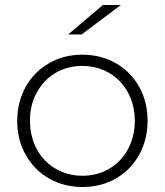

<svg xmlns="http://www.w3.org/2000/svg" viewBox="-20 -745 660 769"><path d="M83 -125C128 -44 211 4 310 4C359 4 404 -7 444 -30C523 -75 571 -160 571 -261C571 -312 560 -357 537 -398C492 -478 409 -526 310 -526C261 -526 216 -515 177 -492C97 -447 49 -362 49 -261C49 -210 60 -165 83 -125ZM128 -375C164 -442 230 -481 310 -481C430 -481 520 -390 520 -261C520 -132 430 -41 310 -41C190 -41 100 -132 100 -261C100 -304 109 -342 128 -375ZM307 -607 464 -725H392L253 -607Z"/></svg>

Font: Montserrat Light
Style: Regular
Weight: 300
Designer: Julieta Ulanovsky
Foundry: Julieta Ulanovsky
Version: Version 7.200